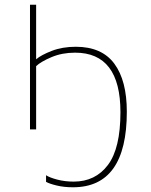

<svg xmlns="http://www.w3.org/2000/svg" viewBox="-20 -548 640 813"><path d="M175 222V194Q190 204 222.5 212.5Q255 221 292 221Q384 221 437 150.5Q490 80 490 -73Q490 -325 298 -325Q243 -325 198 -306Q153 -287 133 -268V0H107V-528H133V-297Q154 -315 199 -332.5Q244 -350 301 -350Q411 -350 464 -278.5Q517 -207 517 -75Q517 245 289 245Q251 245 220 237.5Q189 230 175 222Z"/></svg>

Font: Noto Sans Mono UI Thin
Style: Regular
Weight: 250
Monospace: yes
Designer: Monotype Design team
Foundry: Monotype Imaging Inc.
Version: Version 1.000